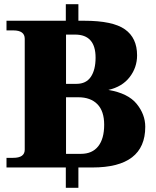

<svg xmlns="http://www.w3.org/2000/svg" viewBox="-20 -799 743 916"><path d="M673 -194Q673 0 421 0H354V97H294V0H11V-46H43Q98 -46 98 -85V-614Q98 -654 43 -654H11V-700H294V-779H354V-700H382Q518 -700 576 -659Q634 -618 634 -535Q634 -477 598.5 -431Q563 -385 497 -370Q591 -354 632 -303.5Q673 -253 673 -194ZM338 -634H295V-399H345Q391 -399 413.5 -432.5Q436 -466 436 -524Q436 -634 338 -634ZM477 -204Q477 -269 444.5 -302Q412 -335 353 -335H295V-65H366Q420 -65 448.5 -101Q477 -137 477 -204Z"/></svg>

Font: Taviraj ExtraBold
Style: Regular
Weight: 800
Designer: Katatrad Team
Foundry: CadsonDemak
Version: Version 1.001